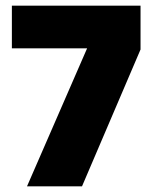

<svg xmlns="http://www.w3.org/2000/svg" viewBox="-20 -659 544 679"><path d="M75.5 0 288 -488H22V-639H477V-484L270 0Z"/></svg>

Font: Anek Telugu Medium ExtraBold
Style: Regular
Weight: 800
Version: Version 1.003